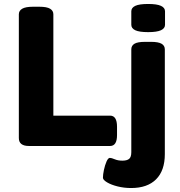

<svg xmlns="http://www.w3.org/2000/svg" viewBox="-20 -736 910 968"><path d="M126 0Q75 0 75 -40V-664Q75 -682 92 -692Q109 -702 146 -702H179Q216 -702 232.5 -692Q249 -682 249 -664V-153H535Q570 -153 570 -97V-55Q570 0 535 0ZM641 212Q606 212 573.5 204Q541 196 520 183.5Q499 171 499 160Q499 144 504 120.5Q509 97 517 78.5Q525 60 534 60Q542 60 558.5 67Q575 74 597 74Q620 74 631 65Q642 56 642 31V-487Q642 -506 658 -515.5Q674 -525 711 -525H742Q778 -525 794.5 -515.5Q811 -506 811 -487V41Q811 124 767 168Q723 212 641 212ZM727 -574Q682 -574 662 -583.5Q642 -593 642 -611V-679Q642 -697 662 -706.5Q682 -716 727 -716Q771 -716 791.5 -706.5Q812 -697 812 -679V-611Q812 -593 791.5 -583.5Q771 -574 727 -574Z"/></svg>

Font: Asap Expanded ExtraBold
Style: Regular
Weight: 800
Width: 7
Designer: Pablo Cosgaya
Foundry: Omnibus-Type
Version: Version 3.001; ttfautohint (v1.8.4.7-5d5b)